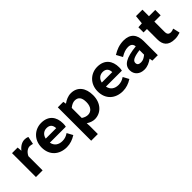

<svg xmlns="http://www.w3.org/2000/svg" viewBox="128 -1609 2787 2787"><g transform="rotate(-45 1521.5 -215.5)"><path d="M210 -292C241 -356 289 -381 324 -381C345 -381 356 -378 373 -373L383 -371L407 -489L399 -493C382 -500 364 -503 339 -503C289 -503 235 -473 194 -419L188 -491H73V0H210Z M879 -43 888 -47 839 -137 829 -131C794 -108 759 -97 715 -97C638 -97 583 -136 569 -210H896L898 -218C901 -230 903 -250 903 -272C903 -407 831 -503 682 -503C550 -503 434 -404 434 -245C434 -84 544 12 698 12C768 12 831 -12 879 -43ZM783 -294H568C582 -360 629 -394 685 -394C748 -394 780 -360 783 -294Z M1501 -253C1501 -402 1427 -503 1291 -503C1233 -503 1180 -478 1134 -445L1126 -491H1013V194H1150V30L1147 -31C1186 -5 1230 12 1273 12C1396 12 1501 -87 1501 -253ZM1256 -388C1328 -388 1361 -342 1361 -252C1361 -151 1310 -103 1247 -103C1219 -103 1188 -111 1150 -136V-342C1187 -372 1222 -388 1256 -388Z M2030 -43 2039 -47 1990 -137 1980 -131C1945 -108 1910 -97 1866 -97C1789 -97 1734 -136 1720 -210H2047L2049 -218C2052 -230 2054 -250 2054 -272C2054 -407 1982 -503 1833 -503C1701 -503 1585 -404 1585 -245C1585 -84 1695 12 1849 12C1919 12 1982 -12 2030 -43ZM1934 -294H1719C1733 -360 1780 -394 1836 -394C1899 -394 1931 -360 1934 -294Z M2454 -48 2463 0H2575V-289C2575 -424 2511 -503 2374 -503C2284 -503 2210 -471 2156 -437L2147 -433L2199 -338L2209 -344C2252 -370 2300 -390 2351 -390C2413 -390 2435 -360 2439 -317C2227 -295 2131 -241 2131 -134C2131 -46 2197 12 2291 12C2354 12 2406 -14 2454 -48ZM2439 -146C2403 -116 2371 -98 2331 -98C2288 -98 2264 -113 2264 -151C2264 -190 2298 -222 2439 -240Z M3022 -6 3030 -10 3006 -114 2994 -111C2982 -105 2962 -100 2947 -100C2905 -100 2884 -119 2884 -170V-380H3013V-491H2884V-625H2752L2738 -491L2662 -486V-380H2732V-167C2732 -63 2778 12 2918 12C2959 12 2995 3 3022 -6Z"/></g></svg>

Font: Falling Sky
Style: SeBd
Weight: 600
Designer: Paul D. Hunt
Foundry: Adobe Systems Incorporated
Version: Version 1.02